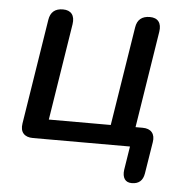

<svg xmlns="http://www.w3.org/2000/svg" viewBox="-48 -541 701 726"><g transform="rotate(5 302.5 -178.0)"><path d="M445.4 89.8 459.6 0H91.4Q66.5 0 54.9 -13.3Q43.2 -26.5 47.1 -51.4L110.2 -450.2Q117 -494.4 162.2 -494.4Q185.3 -494.4 196.1 -480.7Q206.8 -467 203 -441.8L145 -74.8H380.1L439.7 -450.2Q443 -472.5 456.2 -483.4Q469.4 -494.4 491.9 -494.4Q515 -494.4 525.5 -480.7Q536 -467 532.1 -441.8L470.8 -53.7L447.6 -74.8H501Q525.3 -74.8 536.6 -61.3Q548 -47.7 544.1 -24L524.7 97Q518 137.3 478.3 137.3Q459.3 137.3 450.9 124.7Q442.5 112.1 445.4 89.8Z"/></g></svg>

Font: SN Pro Thin
Style: Italic
Weight: 200
Italic angle: -9°
Designer: Tobias Whetton
Foundry: Supernotes
Version: Version 1.003;Glyphs 3.3 (3324)